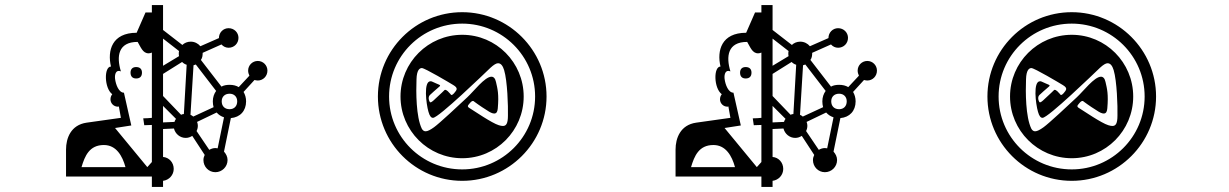

<svg xmlns="http://www.w3.org/2000/svg" viewBox="-20 -769 4840 756"><path d="M301 -111C314 -155 332 -198 389 -198C438 -198 462 -155 474 -111ZM468 -404C448 -404 436 -435 433 -459C431 -477 437 -496 456 -488C438 -547 445 -604 522 -604C534 -584 542 -559 565 -559C569 -559 574 -560 578 -562V-305C568 -304 556 -303 544 -303L548 -276C557 -276 567 -277 578 -277V-131L560 -111L433 -265L497 -275ZM673 -301C670 -297 668 -293 667 -289L622 -287V-352ZM754 -253C757 -259 759 -266 759 -274C759 -279 758 -284 756 -289L833 -326C841 -317 850 -311 862 -307L837 -185C834 -185 831 -186 828 -186C819 -186 811 -183 804 -179ZM684 -558C684 -555 684 -551 685 -548L622 -510V-617L685 -568C684 -565 684 -561 684 -558ZM622 -478 697 -525C702 -520 708 -516 715 -514L704 -320C700 -320 697 -319 693 -317L622 -391ZM818 -370C818 -362 819 -354 821 -347L741 -310C738 -313 734 -315 730 -317L742 -512C745 -513 748 -514 751 -515L831 -411C823 -400 818 -386 818 -370ZM853 -370C853 -388 865 -400 884 -400C902 -400 914 -388 914 -370C914 -351 902 -339 884 -339C865 -339 853 -351 853 -370ZM516 -505C502 -505 494 -497 494 -483C494 -468 502 -460 516 -460C531 -460 539 -468 539 -483C539 -497 531 -505 516 -505ZM622 -57C646 -60 664 -80 664 -104C664 -129 646 -149 622 -151V-261L665 -263C670 -242 689 -226 711 -226C721 -226 729 -229 737 -234L786 -159C783 -153 781 -146 781 -139C781 -112 802 -91 828 -91C854 -91 876 -112 876 -139C876 -152 870 -163 862 -172L889 -304C925 -307 949 -332 949 -370C949 -384 945 -397 939 -407L982 -454C986 -453 991 -452 995 -452C1016 -452 1033 -469 1033 -491C1033 -512 1016 -529 995 -529C974 -529 957 -512 957 -491C957 -484 959 -477 962 -471L920 -426C910 -432 898 -435 884 -435C872 -435 861 -433 852 -428L771 -533C777 -541 778 -551 778 -561L852 -594C859 -586 869 -581 880 -581C902 -581 919 -598 919 -620C919 -641 902 -658 880 -658C859 -658 842 -641 842 -619L769 -587C760 -598 746 -605 731 -605C718 -605 706 -600 698 -592L622 -651V-749H578V-720H553L518 -640C421 -640 402 -570 417 -507C389 -507 390 -422 422 -398C418 -393 415 -386 415 -378C415 -362 428 -349 444 -349C445 -349 447 -349 448 -350L456 -305L321 -286C259 -277 240 -225 240 -180V-74H578V-33H622Z M1765 -434C1785 -422 1779 -415 1768 -402C1757 -390 1755 -397 1755 -397C1755 -397 1753 -400 1743 -410C1733 -419 1730 -414 1730 -414C1730 -414 1715 -399 1694 -380C1684 -370 1678 -366 1675 -366C1672 -366 1671 -370 1669 -375C1665 -390 1674 -396 1674 -396C1674 -396 1701 -421 1710 -428C1719 -435 1707 -435 1683 -447C1680 -449 1677 -449 1675 -449C1647 -449 1658 -360 1667 -329C1672 -311 1678 -305 1685 -305C1707 -305 1887 -479 1911 -502C1924 -514 1934 -520 1941 -520C1953 -520 1960 -509 1965 -493C1978 -450 1981 -350 1980 -314C1980 -282 1973 -273 1960 -273C1956 -273 1950 -274 1944 -276C1917 -284 1846 -333 1831 -342C1817 -350 1822 -353 1831 -364C1842 -377 1847 -369 1847 -369C1847 -369 1871 -351 1897 -335C1910 -326 1919 -322 1926 -322C1936 -322 1939 -331 1940 -342C1945 -398 1939 -420 1933 -446C1930 -461 1923 -467 1915 -467C1889 -467 1845 -409 1820 -386C1787 -355 1710 -283 1689 -268C1675 -258 1664 -252 1656 -252C1650 -252 1645 -255 1641 -262C1618 -309 1618 -407 1620 -457C1621 -493 1632 -501 1641 -501C1653 -501 1752 -442 1765 -434ZM1512 -389C1512 -548 1641 -676 1800 -676C1958 -676 2087 -548 2087 -389C2087 -230 1958 -102 1800 -102C1641 -102 1512 -230 1512 -389ZM1557 -389C1557 -255 1666 -146 1800 -146C1934 -146 2042 -255 2042 -389C2042 -523 1934 -632 1800 -632C1666 -632 1557 -523 1557 -389ZM1468 -389C1468 -206 1616 -57 1800 -57C1983 -57 2132 -206 2132 -389C2132 -572 1983 -721 1800 -721C1616 -721 1468 -572 1468 -389Z M2701 -111C2714 -155 2732 -198 2789 -198C2838 -198 2862 -155 2874 -111ZM2868 -404C2848 -404 2836 -435 2833 -459C2831 -477 2837 -496 2856 -488C2838 -547 2845 -604 2922 -604C2934 -584 2942 -559 2965 -559C2969 -559 2974 -560 2978 -562V-305C2968 -304 2956 -303 2944 -303L2948 -276C2957 -276 2967 -277 2978 -277V-131L2960 -111L2833 -265L2897 -275ZM3073 -301C3070 -297 3068 -293 3067 -289L3022 -287V-352ZM3154 -253C3157 -259 3159 -266 3159 -274C3159 -279 3158 -284 3156 -289L3233 -326C3241 -317 3250 -311 3262 -307L3237 -185C3234 -185 3231 -186 3228 -186C3219 -186 3211 -183 3204 -179ZM3084 -558C3084 -555 3084 -551 3085 -548L3022 -510V-617L3085 -568C3084 -565 3084 -561 3084 -558ZM3022 -478 3097 -525C3102 -520 3108 -516 3115 -514L3104 -320C3100 -320 3097 -319 3093 -317L3022 -391ZM3218 -370C3218 -362 3219 -354 3221 -347L3141 -310C3138 -313 3134 -315 3130 -317L3142 -512C3145 -513 3148 -514 3151 -515L3231 -411C3223 -400 3218 -386 3218 -370ZM3253 -370C3253 -388 3265 -400 3284 -400C3302 -400 3314 -388 3314 -370C3314 -351 3302 -339 3284 -339C3265 -339 3253 -351 3253 -370ZM2916 -505C2902 -505 2894 -497 2894 -483C2894 -468 2902 -460 2916 -460C2931 -460 2939 -468 2939 -483C2939 -497 2931 -505 2916 -505ZM3022 -57C3046 -60 3064 -80 3064 -104C3064 -129 3046 -149 3022 -151V-261L3065 -263C3070 -242 3089 -226 3111 -226C3121 -226 3129 -229 3137 -234L3186 -159C3183 -153 3181 -146 3181 -139C3181 -112 3202 -91 3228 -91C3254 -91 3276 -112 3276 -139C3276 -152 3270 -163 3262 -172L3289 -304C3325 -307 3349 -332 3349 -370C3349 -384 3345 -397 3339 -407L3382 -454C3386 -453 3391 -452 3395 -452C3416 -452 3433 -469 3433 -491C3433 -512 3416 -529 3395 -529C3374 -529 3357 -512 3357 -491C3357 -484 3359 -477 3362 -471L3320 -426C3310 -432 3298 -435 3284 -435C3272 -435 3261 -433 3252 -428L3171 -533C3177 -541 3178 -551 3178 -561L3252 -594C3259 -586 3269 -581 3280 -581C3302 -581 3319 -598 3319 -620C3319 -641 3302 -658 3280 -658C3259 -658 3242 -641 3242 -619L3169 -587C3160 -598 3146 -605 3131 -605C3118 -605 3106 -600 3098 -592L3022 -651V-749H2978V-720H2953L2918 -640C2821 -640 2802 -570 2817 -507C2789 -507 2790 -422 2822 -398C2818 -393 2815 -386 2815 -378C2815 -362 2828 -349 2844 -349C2845 -349 2847 -349 2848 -350L2856 -305L2721 -286C2659 -277 2640 -225 2640 -180V-74H2978V-33H3022Z M4165 -434C4185 -422 4179 -415 4168 -402C4157 -390 4155 -397 4155 -397C4155 -397 4153 -400 4143 -410C4133 -419 4130 -414 4130 -414C4130 -414 4115 -399 4094 -380C4084 -370 4078 -366 4075 -366C4072 -366 4071 -370 4069 -375C4065 -390 4074 -396 4074 -396C4074 -396 4101 -421 4110 -428C4119 -435 4107 -435 4083 -447C4080 -449 4077 -449 4075 -449C4047 -449 4058 -360 4067 -329C4072 -311 4078 -305 4085 -305C4107 -305 4287 -479 4311 -502C4324 -514 4334 -520 4341 -520C4353 -520 4360 -509 4365 -493C4378 -450 4381 -350 4380 -314C4380 -282 4373 -273 4360 -273C4356 -273 4350 -274 4344 -276C4317 -284 4246 -333 4231 -342C4217 -350 4222 -353 4231 -364C4242 -377 4247 -369 4247 -369C4247 -369 4271 -351 4297 -335C4310 -326 4319 -322 4326 -322C4336 -322 4339 -331 4340 -342C4345 -398 4339 -420 4333 -446C4330 -461 4323 -467 4315 -467C4289 -467 4245 -409 4220 -386C4187 -355 4110 -283 4089 -268C4075 -258 4064 -252 4056 -252C4050 -252 4045 -255 4041 -262C4018 -309 4018 -407 4020 -457C4021 -493 4032 -501 4041 -501C4053 -501 4152 -442 4165 -434ZM3912 -389C3912 -548 4041 -676 4200 -676C4358 -676 4487 -548 4487 -389C4487 -230 4358 -102 4200 -102C4041 -102 3912 -230 3912 -389ZM3957 -389C3957 -255 4066 -146 4200 -146C4334 -146 4442 -255 4442 -389C4442 -523 4334 -632 4200 -632C4066 -632 3957 -523 3957 -389ZM3868 -389C3868 -206 4016 -57 4200 -57C4383 -57 4532 -206 4532 -389C4532 -572 4383 -721 4200 -721C4016 -721 3868 -572 3868 -389Z"/></svg>

Font: CryptoKit_GRILLE 1.4
Style: Regular
Weight: 400
Monospace: yes
Designer: Oceane Juvin
Foundry: http://www.head-geneve.ch
Version: Version 1.004